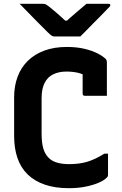

<svg xmlns="http://www.w3.org/2000/svg" viewBox="-20 -966 640 1006"><path d="M341 20Q269 20 215 1.5Q161 -17 125 -52Q89 -87 71.5 -138Q54 -189 54 -254V-456Q54 -515 72 -563.5Q90 -612 125.5 -647Q161 -682 212.5 -701Q264 -720 330 -720Q381 -720 421.5 -710.5Q462 -701 490.5 -686.5Q519 -672 535 -656Q537 -654 538 -651Q539 -648 539.5 -645Q540 -642 540 -639Q540 -602 540 -554.5Q540 -507 540 -464Q511 -464 482 -464Q453 -464 424 -464Q419 -464 416 -467Q413 -470 413 -475Q413 -493 413 -511Q413 -529 413 -551.5Q413 -574 413 -604L441 -562Q416 -578 389 -584.5Q362 -591 328 -591Q288 -591 258.5 -576.5Q229 -562 213.5 -531Q198 -500 198 -452V-265Q198 -220 206.5 -189.5Q215 -159 235 -139Q253 -121 280.5 -113.5Q308 -106 342 -106Q397 -106 439 -119Q481 -132 527 -161H546Q546 -147 546 -133.5Q546 -120 546 -106.5Q546 -93 546 -79.5Q546 -66 546 -51Q546 -46 544.5 -42Q543 -38 540 -36Q526 -21 497 -8.5Q468 4 428 12Q388 20 341 20ZM401 -775Q386 -775 359 -775Q332 -775 305.5 -775Q279 -775 265 -775Q258 -775 252.5 -778Q247 -781 233 -794Q225 -802 208.5 -818.5Q192 -835 170.5 -856.5Q149 -878 126.5 -901.5Q104 -925 83 -946Q109 -946 143 -946Q177 -946 203 -946Q214 -946 218.5 -944Q223 -942 231 -936Q247 -924 275 -900Q303 -876 344 -837L292 -858Q308 -858 324.5 -858Q341 -858 358 -858L307 -836Q346 -872 377 -898.5Q408 -925 433 -946H547Q551 -946 553.5 -945.5Q556 -945 557 -943Q558 -941 558 -939Q558 -935 554.5 -931Q551 -927 537 -913Q524 -899 506.5 -881.5Q489 -864 469.5 -844.5Q450 -825 432.5 -806.5Q415 -788 401 -775Z"/></svg>

Font: Recursive Monospace
Style: Bold
Weight: 700
Version: Version 1.047